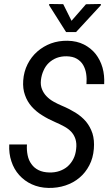

<svg xmlns="http://www.w3.org/2000/svg" viewBox="-20 -923 547 953"><path d="M406.7 -901.9 335 -819.8 293.9 -902.3 224.1 -903.3V-896.5L308.1 -763.7H357.4L480.5 -897V-903.3ZM357.9 -183.1C356 -165 351.6 -148.4 344.2 -134.3C336.9 -119.6 327.1 -107.4 315.9 -97.2C304.2 -86.9 290.5 -79.6 275.4 -74.2C259.8 -68.8 242.7 -66.4 224.6 -66.9C203.6 -67.4 186 -71.3 171.4 -78.6C156.7 -85.9 145 -95.7 136.2 -108.4C127 -120.6 120.6 -135.3 117.2 -152.3C113.8 -168.9 112.3 -187 113.8 -206.1H25.9C24.4 -176.3 27.8 -147.9 36.6 -122.1C44.9 -96.2 58.1 -73.2 75.2 -54.2C92.3 -35.2 112.8 -19.5 137.7 -8.3C162.1 2.9 189.9 9.3 220.7 9.8C250.5 10.3 278.3 6.3 304.7 -2.4C331.1 -11.2 354.5 -23.9 374.5 -41C394.5 -57.6 410.6 -78.1 423.3 -102.5C436 -126.5 443.4 -153.8 445.8 -184.1C448.2 -212.9 445.8 -238.8 439 -260.7C431.6 -282.7 420.9 -302.7 406.7 -319.8C392.1 -336.9 374.5 -351.6 354 -364.3C333 -377 310.5 -388.7 285.6 -398.9C271.5 -404.8 258.3 -411.6 245.1 -418.9C231.9 -426.3 220.7 -435.1 210.9 -445.3C201.2 -455.1 193.8 -466.8 188.5 -480C183.1 -493.2 181.2 -507.8 183.1 -524.9C185.1 -542.5 189.5 -558.6 196.3 -573.2C202.6 -587.9 211.4 -600.6 222.7 -611.3C233.9 -621.6 246.6 -629.9 261.7 -635.7C276.4 -641.1 293 -644 311 -643.6C331.1 -643.1 348.1 -639.2 361.3 -631.3C374.5 -623.5 385.3 -613.3 392.6 -600.6C399.9 -587.9 405.3 -573.2 407.7 -556.6C410.2 -540 410.6 -522.9 409.2 -505.4H497.1C498.5 -534.2 496.1 -561.5 488.8 -587.4C481.4 -613.3 469.7 -635.7 454.6 -655.3C439 -674.8 419.4 -690.4 396.5 -702.1C373 -713.9 346.2 -720.2 315.4 -720.7C286.1 -721.2 258.8 -716.8 232.9 -707.5C207 -697.8 184.6 -684.1 165 -667C145 -649.4 128.9 -628.4 116.7 -604C104.5 -579.6 97.2 -552.7 95.2 -523.4C93.3 -496.6 96.2 -472.2 104 -451.2C111.3 -429.7 122.6 -410.6 137.2 -394C151.9 -377.4 169.4 -362.8 189.5 -350.6C209.5 -337.9 231 -326.7 253.9 -316.9C270 -310.1 284.7 -302.7 298.3 -295.4C312 -288.1 323.7 -279.3 333.5 -269C342.8 -258.8 350.1 -246.6 354.5 -232.9C358.9 -218.8 360.4 -202.1 357.9 -183.1Z"/></svg>

Font: Roboto Condensed
Style: Italic
Weight: 400
Designer: Google
Version: Version 1.000;PS 001.000;hotconv 1.0.88;makeotf.lib2.5.64775